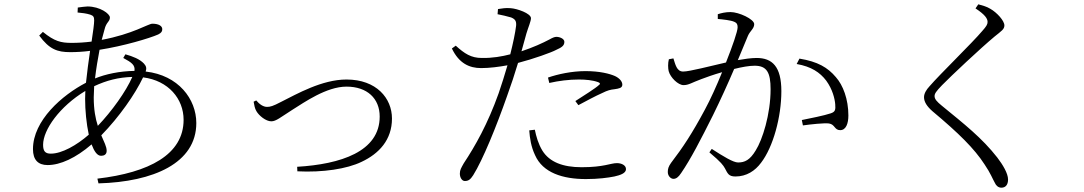

<svg xmlns="http://www.w3.org/2000/svg" viewBox="-20 -812 5030 891"><path d="M162 -647C209 -583 246 -570 306 -570C336 -570 368 -572 398 -576C391 -528 384 -476 379 -428C269 -371 133 -253 133 -120C133 -70 157 -46 201 -46C260 -46 332 -79 405 -142C417 -110 431 -89 449 -89C463 -89 475 -95 475 -112C475 -132 463 -153 450 -184C534 -270 607 -375 644 -453C762 -438 832 -353 832 -256C832 -95 672 -11 432 17L437 39C692 32 891 -55 891 -241C891 -352 808 -463 656 -480C661 -495 659 -505 648 -517C628 -538 597 -550 562 -560L552 -543C591 -522 608 -510 604 -483C535 -482 470 -468 421 -448C426 -492 434 -539 442 -581C552 -598 673 -634 714 -652C730 -660 733 -667 733 -677C733 -691 717 -702 687 -702C668 -702 597 -654 452 -627L465 -675C473 -710 490 -711 490 -731C490 -748 444 -782 386 -782C376 -782 357 -779 341 -777L340 -754C361 -752 380 -750 399 -744C413 -739 417 -734 417 -717C417 -701 412 -665 405 -619C374 -615 342 -613 312 -613C263 -613 233 -620 179 -664ZM594 -455C565 -388 499 -296 434 -228C423 -261 415 -304 415 -360L417 -412C475 -439 529 -453 594 -455ZM392 -187C336 -138 267 -99 216 -99C190 -99 180 -110 180 -140C180 -210 257 -318 376 -390L375 -353C375 -300 381 -238 392 -187Z M1169 -346 1157 -340C1160 -324 1162 -309 1170 -296C1182 -275 1214 -249 1239 -249C1261 -249 1281 -267 1336 -302C1392 -337 1495 -410 1588 -410C1684 -410 1742 -355 1742 -271C1742 -108 1560 -50 1359 -38L1360 -17C1478 -11 1590 -28 1658 -61C1739 -99 1799 -163 1799 -262C1799 -356 1727 -443 1588 -443C1474 -443 1358 -376 1284 -339C1246 -319 1234 -316 1219 -316C1202 -316 1184 -328 1169 -346Z M2529 -427C2573 -437 2620 -443 2667 -443C2697 -443 2730 -440 2755 -431C2764 -428 2768 -423 2759 -417C2746 -404 2686 -366 2650 -343L2664 -324C2698 -342 2746 -368 2774 -380C2800 -393 2813 -396 2832 -398C2851 -401 2868 -403 2868 -419C2868 -434 2855 -449 2834 -459C2809 -470 2763 -482 2697 -482C2634 -482 2569 -468 2523 -452ZM2462 -210C2468 -180 2478 -144 2497 -113C2530 -60 2592 -36 2679 -36C2783 -36 2813 -55 2843 -55C2863 -55 2885 -46 2885 -27C2885 -8 2858 1 2831 7C2801 13 2756 19 2699 19C2592 19 2499 -10 2463 -92C2444 -132 2439 -170 2436 -207ZM2095 -600 2077 -587C2110 -518 2158 -496 2213 -496C2252 -496 2297 -502 2335 -509C2322 -465 2308 -419 2294 -379C2243 -236 2185 -134 2132 -54C2120 -32 2114 -24 2114 -6C2114 12 2124 28 2137 28C2154 28 2163 21 2176 1C2220 -69 2284 -226 2333 -366C2351 -415 2369 -470 2384 -520C2457 -539 2540 -569 2560 -580C2590 -593 2599 -602 2599 -618C2599 -632 2578 -641 2562 -641C2554 -641 2544 -637 2530 -629C2498 -612 2454 -592 2400 -574L2423 -657C2432 -687 2444 -713 2444 -728C2443 -750 2380 -772 2350 -774C2326 -776 2311 -773 2291 -770L2289 -746C2309 -742 2332 -737 2352 -731C2371 -723 2377 -714 2375 -692C2371 -659 2361 -612 2348 -560C2310 -550 2264 -542 2216 -543C2166 -543 2136 -563 2095 -600Z M3677 -515C3745 -503 3785 -476 3814 -438C3844 -397 3854 -353 3856 -328C3858 -302 3856 -293 3835 -286C3806 -276 3736 -262 3701 -255L3706 -230C3741 -235 3806 -242 3827 -239C3855 -235 3852 -208 3879 -208C3906 -208 3917 -239 3917 -276C3917 -352 3892 -417 3859 -454C3821 -499 3775 -526 3690 -540ZM3311 -724C3334 -722 3372 -718 3387 -711C3401 -705 3403 -697 3403 -685C3403 -667 3380 -600 3349 -522C3277 -506 3181 -480 3150 -480C3120 -480 3114 -514 3105 -541L3084 -537C3079 -519 3080 -495 3083 -482C3091 -452 3127 -417 3152 -417C3176 -417 3189 -428 3235 -445C3256 -453 3292 -466 3331 -477C3306 -415 3277 -351 3251 -303C3192 -193 3150 -129 3094 -56C3082 -39 3079 -28 3079 -14C3079 6 3094 18 3105 18C3117 18 3128 11 3141 -9C3185 -73 3232 -164 3289 -278C3323 -347 3358 -424 3387 -492C3423 -501 3457 -507 3482 -507C3539 -507 3556 -475 3556 -398C3556 -281 3518 -163 3487 -114C3460 -69 3436 -58 3405 -58C3383 -58 3337 -86 3283 -121L3272 -105C3328 -58 3336 -45 3344 -31C3357 -7 3361 7 3393 7C3444 7 3484 -19 3512 -57C3568 -130 3606 -269 3606 -389C3606 -503 3564 -543 3491 -543C3466 -543 3432 -538 3404 -533L3451 -646C3461 -669 3480 -679 3480 -700C3480 -723 3409 -756 3370 -756C3346 -756 3326 -751 3311 -746Z M4507 -773C4551 -744 4563 -726 4563 -710C4563 -699 4557 -689 4539 -669C4491 -612 4343 -469 4293 -411C4279 -396 4268 -378 4268 -361C4268 -339 4282 -318 4307 -296C4430 -193 4501 -123 4549 -49C4577 -8 4586 18 4597 37C4602 49 4613 59 4627 59C4646 59 4658 46 4658 21C4658 -7 4634 -47 4608 -81C4537 -172 4455 -236 4350 -322C4328 -340 4317 -352 4317 -366C4317 -377 4323 -387 4352 -417C4393 -459 4529 -587 4595 -642C4627 -668 4641 -676 4641 -694C4641 -716 4606 -754 4576 -771C4558 -782 4541 -786 4520 -792Z"/></svg>

Font: Noto Serif KR Light
Style: Regular
Weight: 300
Designer: Ryoko NISHIZUKA 西塚涼子 (kana & ideographs); Frank Grießhammer (Latin, Greek & Cyrillic); Wenlong ZHANG 张文龙 (bopomofo); San
Foundry: Adobe
Version: Version 2.001;hotconv 1.1.0;makeotfexe 2.6.0